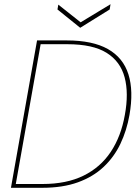

<svg xmlns="http://www.w3.org/2000/svg" viewBox="-20 -892 667 912"><path d="M32 0 156 -700H297Q420 -700 492.5 -659Q565 -618 590 -539Q615 -460 595 -346Q582 -272 552 -209Q522 -146 472 -99Q422 -52 350 -26Q278 0 181 0ZM55 -18H182Q296 -18 376.5 -57.5Q457 -97 506 -170.5Q555 -244 573 -346Q592 -449 572 -524.5Q552 -600 486.5 -641Q421 -682 300 -682H173ZM505 -872 501 -847 361 -760 253 -847 257 -870 363 -786Z"/></svg>

Font: DM Sans 9pt Thin
Style: Italic
Weight: 250
Italic angle: -10°
Version: Version 4.004;gftools[0.9.30]